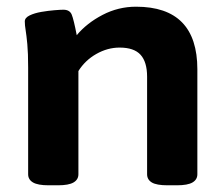

<svg xmlns="http://www.w3.org/2000/svg" viewBox="-20 -551 667 573"><path d="M125 2Q93 2 78.5 -6.5Q64 -15 64 -31V-349Q64 -393 61.5 -419.5Q59 -446 56.5 -461Q54 -476 54 -487Q54 -498 68.5 -505Q83 -512 103.5 -515.5Q124 -519 142.5 -520.5Q161 -522 169 -522Q188 -522 194 -507.5Q200 -493 209 -446Q239 -482 286 -506.5Q333 -531 386 -531Q569 -531 569 -344V-31Q569 -15 554.5 -6.5Q540 2 508 2H480Q447 2 433 -6.5Q419 -15 419 -31V-322Q419 -366 399.5 -387.5Q380 -409 337 -409Q301 -409 267.5 -390Q234 -371 214 -339V-31Q214 -15 199.5 -6.5Q185 2 153 2Z"/></svg>

Font: Asap Semi Expanded
Style: Bold
Weight: 700
Width: 6
Designer: Pablo Cosgaya
Foundry: Omnibus-Type
Version: Version 3.001; ttfautohint (v1.8.4.7-5d5b)